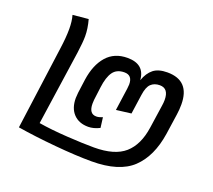

<svg xmlns="http://www.w3.org/2000/svg" viewBox="-115 -808 1073 969"><g transform="rotate(20 421.5 -323.0)"><path d="M61 -24 121 -468Q130 -531 130 -577Q130 -619 121 -650L205 -658Q218 -611 218 -570Q218 -538 210 -480L152 -80Q218 -69 305.5 -63.5Q393 -58 451 -58Q562 -58 616 -105.5Q670 -153 684 -249L702 -372Q705 -390 705 -405Q705 -467 657 -467Q628 -467 610 -450Q592 -433 586 -389L571 -284L491 -274L508 -395Q510 -413 510 -418Q510 -467 467 -467Q426 -467 406 -439Q386 -411 379 -355L370 -284Q369 -277 369 -264Q369 -209 409 -209Q423 -209 442 -217L449 -162Q417 -146 388 -146Q338 -146 309 -176.5Q280 -207 280 -261Q280 -270 282 -290L292 -364Q304 -447 345.5 -494Q387 -541 457 -541Q549 -541 555 -457Q570 -499 596.5 -520Q623 -541 671 -541Q792 -541 792 -412Q792 -385 788 -358L772 -248Q753 -122 682.5 -55Q612 12 463 12Q381 12 266.5 1.5Q152 -9 61 -24Z"/></g></svg>

Font: FiraGO
Style: Italic
Weight: 400
Italic angle: -8°
Designer: bBox Type GmbH
Foundry: bBox Type GmbH
Version: Version 1.001